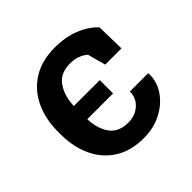

<svg xmlns="http://www.w3.org/2000/svg" viewBox="-143 -678 828 828"><g transform="rotate(-45 271.5 -264.0)"><path d="M289.1 10.3Q210.9 10.3 156.7 -23.9Q102.5 -58.1 74.5 -118.2Q46.4 -178.2 46.4 -255.4V-272.5Q46.4 -349.1 75 -409.2Q103.5 -469.2 158.7 -503.7Q213.9 -538.1 293 -538.1Q356.4 -538.1 407.2 -518.3Q458 -498.5 491.2 -462.9L494.1 -332H395L372.6 -414.6Q359.4 -426.8 338.6 -434.8Q317.9 -442.9 291 -442.9Q232.4 -442.9 204.1 -403.6Q175.8 -364.3 172.9 -303.7L173.8 -301.3H331.1V-220.2H174.8L173.8 -217.8Q176.8 -158.2 204.1 -121.3Q231.4 -84.5 289.1 -84.5Q331.1 -84.5 359.6 -109.9Q388.2 -135.3 388.2 -174.8H499L500.5 -171.9Q502 -122.1 473.6 -80.6Q445.3 -39.1 396.7 -14.4Q348.1 10.3 289.1 10.3Z"/></g></svg>

Font: Roboto Slab Medium
Style: Regular
Weight: 500
Designer: Google
Version: Version 2.001; ttfautohint (v1.8.3)